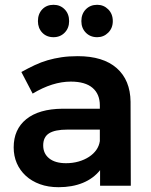

<svg xmlns="http://www.w3.org/2000/svg" viewBox="-20 -774 630 800"><path d="M203 -619Q174 -619 156 -638Q138 -657 138 -686Q138 -716 156 -735Q174 -754 203 -754Q231 -754 249.5 -735Q268 -716 268 -686Q268 -657 249.5 -638Q231 -619 203 -619ZM385 -619Q356 -619 337.5 -638Q319 -657 319 -686Q319 -716 337.5 -735Q356 -754 385 -754Q412 -754 431 -735Q450 -716 450 -686Q450 -657 431 -638Q412 -619 385 -619ZM397 0V-65Q369 -30 325 -12Q281 6 224 6Q181 6 146.5 -6.5Q112 -19 87.5 -41.5Q63 -64 50 -94Q37 -124 37 -160Q37 -235 89.5 -277.5Q142 -320 240 -321H396V-335Q396 -382 365.5 -408Q335 -434 275 -434Q199 -434 116 -384L69 -474Q98 -490 124.5 -502.5Q151 -515 178.5 -523Q206 -531 236.5 -535.5Q267 -540 304 -540Q410 -540 466.5 -490Q523 -440 524 -350L525 0ZM255 -94Q283 -94 307.5 -101Q332 -108 351 -120.5Q370 -133 381.5 -149.5Q393 -166 396 -186V-234H261Q209 -234 184.5 -218.5Q160 -203 160 -168Q160 -134 185 -114Q210 -94 255 -94Z"/></svg>

Font: QuotatisMedium
Style: Regular
Weight: 500
Designer: Julieta Ulanovsky
Foundry: Quotatis-Medium
Version: Version 4.000;PS 004.000;hotconv 1.0.88;makeotf.lib2.5.64775